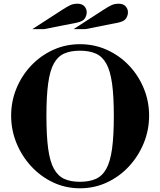

<svg xmlns="http://www.w3.org/2000/svg" viewBox="-20 -1001 863 1034"><path d="M410.9 13Q332.8 13 265.4 -19Q198 -51 147.5 -106Q97 -161 68.5 -231Q40 -301 40 -378.2Q40 -455.4 68.5 -524.7Q97 -594 147.5 -647.5Q198 -701 265.4 -732Q332.8 -763 410.9 -763Q489 -763 557 -732Q625 -701 675.5 -647.5Q726 -594 754.5 -524.7Q783 -455.4 783 -378.2Q783 -301 754.5 -231Q726 -161 675.5 -106Q625 -51 557 -19Q489 13 410.9 13ZM410 -22Q460.6 -22 495.8 -37.5Q531 -53 552.5 -92Q574 -131 583.5 -200Q593 -269 593 -376Q593 -483 583.5 -551.4Q573.9 -619.8 552.5 -658.4Q531 -697 495.9 -712.5Q460.8 -728 410.4 -728Q360 -728 325.5 -712.5Q291 -697 270 -659Q249 -621 239.5 -552.5Q230 -484 230 -378Q230 -269 239.5 -199.5Q249 -130 270.7 -91.4Q292.4 -52.9 326.6 -37.4Q360.8 -22 410 -22ZM376 -844 537 -948Q563 -965 580 -973Q597 -981 619 -981Q644 -981 656.5 -967Q669 -953 669 -935Q669 -918 659 -902Q649 -886 616 -879L439 -844ZM154 -844 315 -948Q341 -965 358 -973Q375 -981 397 -981Q422 -981 434.5 -967Q447 -953 447 -935Q447 -918 437 -902Q427 -886 394 -879L217 -844Z"/></svg>

Font: Libre Bodoni
Style: Regular
Weight: 400
Designer: Pablo Impallari, Rodrigo Fuenzalida
Foundry: Impallari Type
Version: Version 2.005;gftools[0.9.23]